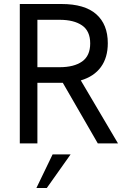

<svg xmlns="http://www.w3.org/2000/svg" viewBox="-20 -717 638 960"><path d="M79 -697H287Q403.5 -697 461.2 -646Q519 -595 519 -501Q519 -429 484.5 -381.8Q450 -334.5 384 -315L570 0H469L294 -303H247H167V0H79ZM278 -381Q350 -381 390.5 -409.5Q431 -438 431 -500Q431 -562 390.2 -590Q349.5 -618 278 -618H167V-381ZM243 55H333L214 223H162Z"/></svg>

Font: HK Grotesk
Style: Regular
Weight: 400
Designer: Alfredo Marco Pradil
Foundry: Hanken Design Co.
Version: Version 3.001